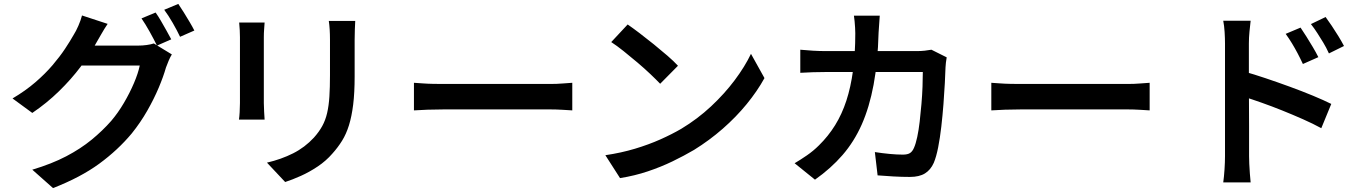

<svg xmlns="http://www.w3.org/2000/svg" viewBox="-20 -878 6990 981"><path d="M775 -814Q788 -796 802.5 -771Q817 -746 831 -721Q845 -696 855 -677L782 -645Q767 -676 745 -715.5Q723 -755 703 -784ZM891 -858Q904 -839 919.5 -814Q935 -789 949.5 -764.5Q964 -740 973 -722L900 -690Q885 -722 862.5 -761Q840 -800 819 -828ZM858 -600Q850 -587 842 -568.5Q834 -550 828 -533Q815 -487 791 -430Q767 -373 732.5 -312.5Q698 -252 653 -196Q582 -111 487 -41.5Q392 28 251 83L145 -11Q245 -41 318.5 -79.5Q392 -118 448 -164Q504 -210 548 -260Q583 -301 613 -352Q643 -403 664.5 -453.5Q686 -504 694 -543H348L390 -645Q403 -645 433.5 -645Q464 -645 503 -645Q542 -645 580 -645Q618 -645 646.5 -645Q675 -645 685 -645Q708 -645 729.5 -648Q751 -651 766 -656ZM530 -756Q513 -731 497.5 -703.5Q482 -676 473 -661Q441 -602 392.5 -537.5Q344 -473 281.5 -412Q219 -351 145 -301L44 -375Q110 -414 160.5 -457.5Q211 -501 248.5 -545Q286 -589 312.5 -629Q339 -669 357 -701Q368 -718 380.5 -746.5Q393 -775 399 -799Z M1795 -771Q1794 -751 1793 -727Q1792 -703 1792 -675Q1792 -651 1792 -615.5Q1792 -580 1792 -545Q1792 -510 1792 -487Q1792 -404 1784.5 -343.5Q1777 -283 1763 -238Q1749 -193 1727.5 -158.5Q1706 -124 1678 -93Q1646 -56 1603.5 -27.5Q1561 1 1517.5 20.5Q1474 40 1437 52L1344 -47Q1417 -64 1477.5 -94.5Q1538 -125 1584 -175Q1610 -204 1626.5 -234Q1643 -264 1651.5 -301Q1660 -338 1663 -385Q1666 -432 1666 -494Q1666 -518 1666 -552.5Q1666 -587 1666 -620.5Q1666 -654 1666 -675Q1666 -703 1664.5 -727Q1663 -751 1660 -771ZM1332 -763Q1331 -746 1329.5 -728Q1328 -710 1328 -688Q1328 -678 1328 -653Q1328 -628 1328 -594.5Q1328 -561 1328 -524Q1328 -487 1328 -452.5Q1328 -418 1328 -391Q1328 -364 1328 -351Q1328 -332 1329.5 -308Q1331 -284 1332 -267H1201Q1203 -280 1204.5 -304.5Q1206 -329 1206 -352Q1206 -365 1206 -391.5Q1206 -418 1206 -453Q1206 -488 1206 -524.5Q1206 -561 1206 -594.5Q1206 -628 1206 -653Q1206 -678 1206 -688Q1206 -701 1205 -723.5Q1204 -746 1202 -763Z M2095 -455Q2112 -454 2138.5 -452Q2165 -450 2194 -449.5Q2223 -449 2249 -449Q2272 -449 2308 -449Q2344 -449 2388 -449Q2432 -449 2479.5 -449Q2527 -449 2574.5 -449Q2622 -449 2664 -449Q2706 -449 2738.5 -449Q2771 -449 2790 -449Q2826 -449 2855.5 -451.5Q2885 -454 2904 -455V-314Q2887 -315 2854.5 -317Q2822 -319 2790 -319Q2772 -319 2739 -319Q2706 -319 2663.5 -319Q2621 -319 2574 -319Q2527 -319 2479.5 -319Q2432 -319 2388 -319Q2344 -319 2308 -319Q2272 -319 2249 -319Q2207 -319 2164.5 -317.5Q2122 -316 2095 -314Z M3187 -753Q3213 -735 3248 -708.5Q3283 -682 3320 -652Q3357 -622 3390 -593.5Q3423 -565 3444 -542L3353 -450Q3334 -470 3303.5 -499Q3273 -528 3237 -558.5Q3201 -589 3166 -617Q3131 -645 3103 -663ZM3073 -85Q3154 -97 3224 -118Q3294 -139 3353.5 -165.5Q3413 -192 3461 -220Q3544 -270 3613 -334.5Q3682 -399 3734 -468.5Q3786 -538 3817 -603L3886 -479Q3849 -412 3795 -346Q3741 -280 3673 -220.5Q3605 -161 3526 -112Q3475 -82 3416 -53.5Q3357 -25 3290 -2.5Q3223 20 3148 32Z M4475 -798Q4474 -780 4472 -754.5Q4470 -729 4469 -711Q4465 -560 4443.5 -445Q4422 -330 4383 -242Q4344 -154 4284.5 -85.5Q4225 -17 4144 40L4040 -44Q4069 -61 4102.5 -84Q4136 -107 4164 -135Q4212 -182 4247 -238.5Q4282 -295 4304.5 -364Q4327 -433 4338.5 -518.5Q4350 -604 4350 -708Q4350 -720 4349 -736.5Q4348 -753 4346.5 -769.5Q4345 -786 4343 -798ZM4817 -585Q4815 -573 4813 -558Q4811 -543 4811 -534Q4810 -503 4807.5 -453.5Q4805 -404 4800.5 -346Q4796 -288 4789.5 -231Q4783 -174 4773.5 -125.5Q4764 -77 4751 -46Q4735 -10 4706 8Q4677 26 4629 26Q4587 26 4544 23.5Q4501 21 4464 18L4450 -101Q4488 -95 4525.5 -91.5Q4563 -88 4593 -88Q4617 -88 4629.5 -96Q4642 -104 4650 -123Q4659 -143 4666.5 -178Q4674 -213 4679 -256.5Q4684 -300 4688 -346.5Q4692 -393 4693.5 -435Q4695 -477 4695 -510H4196Q4169 -510 4134 -509Q4099 -508 4069 -506V-624Q4099 -621 4133 -619Q4167 -617 4195 -617H4667Q4686 -617 4704.5 -619Q4723 -621 4739 -624Z M5045 -455Q5062 -454 5088.5 -452Q5115 -450 5144 -449.5Q5173 -449 5199 -449Q5222 -449 5258 -449Q5294 -449 5338 -449Q5382 -449 5429.5 -449Q5477 -449 5524.5 -449Q5572 -449 5614 -449Q5656 -449 5688.5 -449Q5721 -449 5740 -449Q5776 -449 5805.5 -451.5Q5835 -454 5854 -455V-314Q5837 -315 5804.5 -317Q5772 -319 5740 -319Q5722 -319 5689 -319Q5656 -319 5613.5 -319Q5571 -319 5524 -319Q5477 -319 5429.5 -319Q5382 -319 5338 -319Q5294 -319 5258 -319Q5222 -319 5199 -319Q5157 -319 5114.5 -317.5Q5072 -316 5045 -314Z M6625 -737Q6638 -718 6655 -691Q6672 -664 6688 -637Q6704 -610 6716 -586L6637 -551Q6623 -581 6609.5 -606.5Q6596 -632 6581.5 -656Q6567 -680 6549 -705ZM6753 -791Q6767 -772 6784.5 -746Q6802 -720 6818.5 -693Q6835 -666 6847 -643L6770 -605Q6756 -636 6741 -660.5Q6726 -685 6711 -708.5Q6696 -732 6678 -755ZM6239 -80Q6239 -97 6239 -140.5Q6239 -184 6239 -241.5Q6239 -299 6239 -362.5Q6239 -426 6239 -485Q6239 -544 6239 -589.5Q6239 -635 6239 -656Q6239 -682 6237 -714.5Q6235 -747 6230 -772H6370Q6367 -747 6364 -716Q6361 -685 6361 -656Q6361 -626 6361 -576Q6361 -526 6361 -467Q6361 -408 6361.5 -347Q6362 -286 6362 -231.5Q6362 -177 6362 -136.5Q6362 -96 6362 -80Q6362 -65 6363 -41Q6364 -17 6366 8.5Q6368 34 6370 54H6230Q6234 26 6236.5 -12Q6239 -50 6239 -80ZM6335 -513Q6385 -499 6446 -478.5Q6507 -458 6570 -435Q6633 -412 6688.5 -389Q6744 -366 6782 -347L6731 -223Q6689 -246 6637 -269Q6585 -292 6531.5 -313.5Q6478 -335 6427 -353Q6376 -371 6335 -384Z"/></svg>

Font: Noto Sans JP Thin SemiBold
Style: Regular
Weight: 600
Version: Version 2.004-H2;hotconv 1.0.118;makeotfexe 2.5.65603